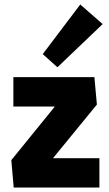

<svg xmlns="http://www.w3.org/2000/svg" viewBox="-20 -842 490 862"><path d="M41.5 0 30.8 -123 280.3 -430.2 310.1 -363.8H40V-495.6H403.8L415 -372.6L170.4 -73.7L133.3 -131.8H426.3V0ZM237.8 -540 171.9 -599.1 340.3 -821.8 440.9 -733.9Z"/></svg>

Font: Anaheim ExtraBold
Style: Regular
Weight: 800
Version: Version 2.001